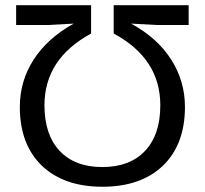

<svg xmlns="http://www.w3.org/2000/svg" viewBox="-20 -708 788 738"><path d="M374 9.8Q226.1 9.8 141.1 -70.8Q56.2 -152.8 56.2 -296.9Q56.2 -396 109.1 -478.5Q162.1 -561 263.2 -617.2Q171.9 -611.8 162.1 -611.8H42V-688H330.1V-579.1Q150.9 -481.9 150.9 -303.2Q150.9 -190.4 209.2 -128.2Q267.6 -65.9 373 -65.9Q479 -65.9 537.6 -128.2Q596.2 -190.4 596.2 -303.2Q596.2 -482.9 417 -579.1V-688H705.1V-611.8H585Q575.2 -611.8 483.9 -617.2Q584.5 -562.5 637.7 -479.5Q690.9 -396.5 690.9 -296.9Q690.9 -152.8 606 -70.8Q521 9.8 374 9.8Z"/></svg>

Font: Libra Sans Modern
Style: Regular
Weight: 400
Foundry: Stefan Peev, Context Ltd
Version: Version 1.000